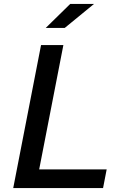

<svg xmlns="http://www.w3.org/2000/svg" viewBox="-20 -960 660 980"><path d="M47.5 0H506L524.5 -95.5H180L303.5 -730H189.5ZM213.5 -817.5 338.5 -940H460L310.5 -817.5Z"/></svg>

Font: Monaspace Neon Medium
Style: Italic
Weight: 500
Italic angle: -11°
Designer: Riley Cran & the Lettermatic Team
Foundry: Lettermatic
Version: Version 1.200 (Monaspace Neon)